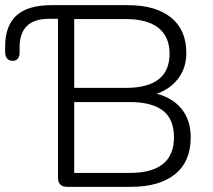

<svg xmlns="http://www.w3.org/2000/svg" viewBox="-20 -725 826 745"><path d="M268 -54H483Q655 -54 655 -192Q655 -263 612 -296Q569 -329 483 -329H268ZM268 -384H468Q638 -384 638 -517Q638 -582 595 -616.5Q552 -651 468 -651H268ZM241 0Q205 0 205 -36V-652H170Q56 -652 56 -541V-520Q56 -507 49.5 -498Q43 -489 29 -489Q15 -489 7.5 -498.5Q0 -508 0 -521V-545Q0 -625 44 -665Q88 -705 180 -705H476Q584 -705 643.5 -657Q703 -609 703 -520Q703 -462 672 -421Q641 -380 588 -361Q649 -346 684.5 -302.5Q720 -259 720 -192Q720 -98 659 -49Q598 0 488 0Z"/></svg>

Font: Chiron GoRound TC L
Style: Regular
Weight: 300
Designer: Ryoko NISHIZUKA 西塚涼子 (kana, bopomofo & ideographs); Paul D. Hunt (Latin, Greek & Cyrillic); Sandoll Communications 산돌커뮤니
Foundry: Adobe
Version: Version 1.000;hotconv 1.1.1;makeotfexe 2.6.0